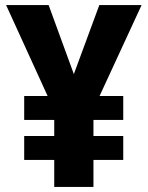

<svg xmlns="http://www.w3.org/2000/svg" viewBox="-20 -734 581 754"><path d="M270 -443 370 -714H536L371 -357H464V-263H347V-200H464V-106H347V0H193V-106H75V-200H193V-263H75V-357H167L4 -714H171Z"/></svg>

Font: Noto Sans Malayalam SemiCondensed ExtraBold
Style: Regular
Weight: 800
Width: 4
Designer: Jelle Bosma - Monotype Design Team
Foundry: Monotype Imaging Inc.
Version: Version 2.104; ttfautohint (v1.8.4.7-5d5b)